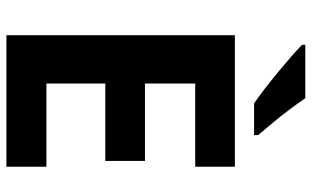

<svg xmlns="http://www.w3.org/2000/svg" viewBox="-207 -767 974 600"><g transform="rotate(90 280.0 -467.0)"><path d="M501 0H90V-714H501V-590H241V-433H483V-309H241V-125H501ZM287 -934Q302 -912 322.5 -884.5Q343 -857 364.5 -831.5Q386 -806 402 -787V-774H303Q284 -787 258.5 -806.5Q233 -826 206.5 -848Q180 -870 157 -890Q134 -910 120 -924V-934Z"/></g></svg>

Font: Noto Sans Hanifi Rohingya
Style: Bold
Weight: 700
Designer: Monotype Design Team and DaltonMaag
Foundry: Google LLC
Version: Version 2.102; ttfautohint (v1.8.4.7-5d5b)